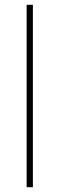

<svg xmlns="http://www.w3.org/2000/svg" viewBox="-20 -780 247 800"><path d="M117 0H91V-760H117Z"/></svg>

Font: Noto Sans Hebrew Thin
Style: Regular
Weight: 250
Designer: Monotype Design Team
Foundry: Monotype Imaging Inc.
Version: Version 2.003